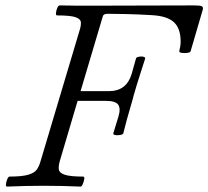

<svg xmlns="http://www.w3.org/2000/svg" viewBox="-20 -687 770 710"><path d="M6 3Q1 3 2 -6Q3 -15 7 -24.5Q11 -34 15 -34Q62 -34 85 -41Q108 -48 116.5 -60.5Q125 -73 130 -91L275 -577Q280 -593 279 -605Q278 -617 259 -623.5Q240 -630 191 -630Q186 -630 187 -639.5Q188 -649 192 -658Q196 -667 201 -667Q234 -666 267 -666Q300 -666 333 -666Q422 -666 515 -666.5Q608 -667 698 -667Q720 -667 726 -664Q732 -661 730 -652L685 -498Q684 -493 673 -491.5Q662 -490 652 -491.5Q642 -493 643 -498Q645 -507 646.5 -515.5Q648 -524 648 -533Q648 -582 623 -605Q598 -628 541 -631Q491 -634 447 -635Q403 -636 378 -636Q362 -636 360 -626L278 -350H383Q448 -350 467 -414L483 -471Q484 -475 492.5 -477Q501 -479 509 -477.5Q517 -476 517 -471Q508 -443 496 -405.5Q484 -368 474 -333Q471 -320 463.5 -295Q456 -270 448.5 -242.5Q441 -215 436 -194Q435 -190 425 -188Q415 -186 406.5 -187.5Q398 -189 399 -194L418 -256Q427 -286 417 -300Q407 -314 372 -314H267L201 -91Q196 -73 197.5 -60.5Q199 -48 219 -41Q239 -34 288 -34Q293 -34 291.5 -24.5Q290 -15 286 -6Q282 3 278 3Q211 0 142 0Q73 0 6 3Z"/></svg>

Font: Junicode SmExp
Style: Italic
Weight: 400
Width: 6
Italic angle: -11°
Designer: Peter S. Baker
Version: Version 2.205; ttfautohint (v1.8.4)